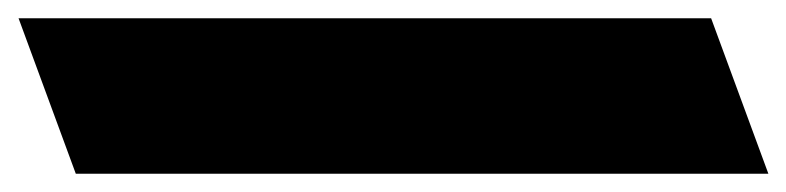

<svg xmlns="http://www.w3.org/2000/svg" viewBox="-111 -1 860 210"><path d="M56.9 189H-28.1L-90.7 19H-5.7H581.8H666.8L729.4 189H644.4Z"/></svg>

Font: Nordica Plus
Style: NordicaClassicBkExtOpObl
Weight: 900
Version: Version 1.01